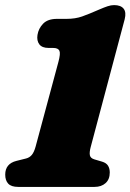

<svg xmlns="http://www.w3.org/2000/svg" viewBox="-26 -733 511 753"><path d="M164.5 -545Q139 -545 128.2 -559.2Q117.5 -573.5 121 -596Q125 -621.5 143.2 -640.2Q161.5 -659 197.5 -659H234.5Q269.5 -659 296.2 -668.5Q323 -678 364 -696Q382.5 -704 396 -708.5Q409.5 -713 421.5 -713Q447.5 -713 458.8 -699Q470 -685 463 -657.5L330 -157.5Q324 -135.5 326.5 -124Q329 -112.5 344 -108L374.5 -99Q391 -94 397.8 -83Q404.5 -72 404.5 -56.5Q404.5 -29.5 388 -14.8Q371.5 0 345 0H45.5Q18 0 6.2 -12.8Q-5.5 -25.5 -5.5 -48Q-5.5 -91 38.5 -102L76.5 -111.5Q90 -115 98.8 -125.5Q107.5 -136 113.5 -157.5L203 -490Q212 -523 207 -534Q202 -545 182 -545Z"/></svg>

Font: Fraunces 72pt SuperSoft Black
Style: Italic
Weight: 900
Italic angle: -16°
Version: Version 1.000;[b76b70a41]